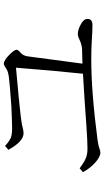

<svg xmlns="http://www.w3.org/2000/svg" viewBox="218 -892 563 1040"><g transform="rotate(-90 500.0 -371.5)"><path d="M621.1 -204.1Q637.7 -360.8 653.8 -566.9Q456.5 -549.3 397.9 -542Q349.6 -536.6 330.1 -530.8Q311.5 -525.9 298.8 -525.9Q254.4 -525.9 209 -607.9L230 -626Q257.3 -601.1 277.3 -593.8Q294.9 -587.9 326.7 -587.9Q354 -587.9 441.9 -591.8Q567.4 -600.6 599.1 -605Q634.8 -608.9 650.9 -621.1Q667.5 -632.8 674.8 -632.8Q693.8 -632.8 725.1 -601.6Q751 -575.7 751 -564Q751 -554.7 735.8 -543Q717.8 -528.3 714.8 -500Q704.1 -417 675.8 -207Q730 -209 753.9 -209Q778.3 -210.4 806.2 -223.1Q823.7 -231.9 836.9 -231.9Q858.4 -231.9 886.7 -216.8Q918 -200.7 918 -179.7Q918 -152.8 885.7 -152.8Q848.1 -152.8 809.1 -155.8Q757.8 -159.2 700.2 -159.2Q522.5 -159.2 261.7 -125Q229 -120.1 218.8 -115.7Q205.1 -109.9 192.9 -109.9Q170.4 -109.9 137.7 -139.6Q108.4 -166.5 87.9 -204.1L108.9 -222.2Q143.1 -196.8 165 -188Q187 -179.7 213.9 -179.7Q254.9 -179.7 339.8 -185.5Q476.6 -195.8 621.1 -204.1Z"/></g></svg>

Font: I.Ming
Style: Regular
Weight: 400
Designer: Ichiten Fonts Project
Version: Version 6.11; Dec 27, 2019